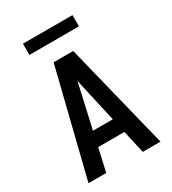

<svg xmlns="http://www.w3.org/2000/svg" viewBox="-218 -1039 1036 1155"><g transform="rotate(-30 300.0 -462.0)"><path d="M50 0 232 -735H368L550 0H427L391 -159H209L173 0ZM231 -260H369L317 -490Q313 -509 308.5 -528.5Q304 -548 300 -567Q296 -548 291.5 -528.5Q287 -509 283 -490ZM128 -846V-924H472V-846Z"/></g></svg>

Font: Iosevka Fixed Extended
Style: Bold
Weight: 700
Width: 7
Monospace: yes
Designer: Belleve Invis
Foundry: Belleve Invis
Version: Version 24.1.1; ttfautohint (v1.8.4)